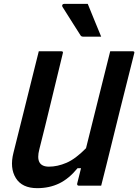

<svg xmlns="http://www.w3.org/2000/svg" viewBox="-20 -967 720 1000"><path d="M174 13Q95 13 62.5 -39.5Q30 -92 50 -171Q75 -269 102 -379Q129 -489 157 -600Q163 -625 169.5 -650Q176 -675 182 -700H299Q311 -700 307 -689Q276 -562 245 -433Q214 -304 185 -190Q161 -99 235 -99Q279 -99 326 -119Q373 -139 428 -195Q459 -322 491 -448Q523 -574 554 -700H671Q683 -700 679 -689Q642 -544 606 -398.5Q570 -253 534 -107Q527 -79 520 -51.5Q513 -24 507 0H390Q385 0 383 -3.5Q381 -7 382 -11Q392 -49 402 -91H384Q339 -36 288 -11.5Q237 13 174 13ZM437 -947Q456 -901 472 -861Q488 -821 507 -776H414Q404 -776 400 -782Q376 -820 361.5 -842.5Q347 -865 335 -884.5Q323 -904 305 -932Q302 -937 305 -942Q308 -947 315 -947Z"/></svg>

Font: Recursive Sn Lnr St SmB
Style: Italic
Weight: 600
Italic angle: -15°
Version: Version 1.079;hotconv 1.0.112;makeotfexe 2.5.65598; ttfautoh